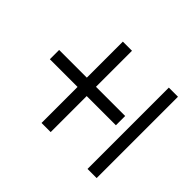

<svg xmlns="http://www.w3.org/2000/svg" viewBox="-137 -770 995 995"><g transform="rotate(-45 360.0 -272.5)"><path d="M394 -92H326V-306H62V-373H326V-576H394V-373H658V-306H394ZM658 31H62V-36H658Z"/></g></svg>

Font: STIX Two Text
Style: Regular
Weight: 400
Designer: Ross Mills, John Hudson & Paul Hanslow, Tiro Typeworks Ltd; with prior portions MicroPress Inc., and Coen Hoffman.
Foundry: Tiro Typeworks Ltd
Version: Version 2.13 b171